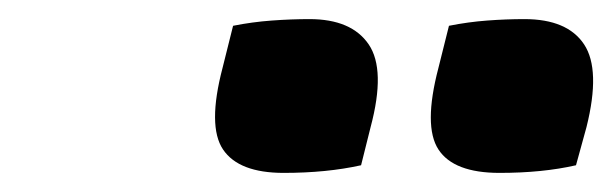

<svg xmlns="http://www.w3.org/2000/svg" viewBox="-20 -790 641 201"><path d="M224 -763Q244 -767 264.5 -768.5Q285 -770 304 -770Q348 -770 366 -743.5Q384 -717 368 -657L358 -617Q322 -609 277 -609Q230 -609 213.5 -633.5Q197 -658 213 -719ZM450 -763Q470 -767 490 -768.5Q510 -770 529 -770Q574 -770 591.5 -743.5Q609 -717 594 -657L583 -617Q548 -609 503 -609Q455 -609 439 -633.5Q423 -658 439 -719Z"/></svg>

Font: Recursive Mn Csl St Blk
Style: Italic
Weight: 900
Italic angle: -15°
Monospace: yes
Version: Version 1.079;hotconv 1.0.112;makeotfexe 2.5.65598; ttfautoh